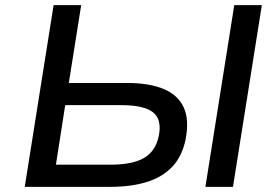

<svg xmlns="http://www.w3.org/2000/svg" viewBox="-20 -725 1079 745"><path d="M76 0 188 -705H295L247 -403H474Q560 -403 615.5 -379.5Q671 -356 693 -308Q715 -260 700 -183Q686 -117 647.5 -77Q609 -37 548.5 -18.5Q488 0 408 0ZM197 -86H408Q495 -86 539.5 -112.5Q584 -139 596 -197Q609 -261 574 -289Q539 -317 451 -317H233ZM777 0 889 -705H996L884 0Z"/></svg>

Font: Nunito Sans 7pt SemiExpanded Medium
Style: Italic
Weight: 500
Width: 6
Italic angle: -9°
Designer: Vernon Adams
Foundry: Vernon Adams
Version: Version 3.101;gftools[0.9.27]